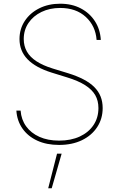

<svg xmlns="http://www.w3.org/2000/svg" viewBox="-20 -758 631 1019"><path d="M293.5 11.2Q227.1 11.2 177.5 -11.7Q127.9 -34.7 99.1 -75.9Q70.3 -117.2 66.9 -170.9H89.4Q92.8 -123.5 118.7 -87.6Q144.5 -51.8 189.2 -31.7Q233.9 -11.7 293.5 -11.7Q356.4 -11.7 403.3 -33.4Q450.2 -55.2 476.3 -94.2Q502.4 -133.3 502.4 -184.6Q502.4 -223.6 485.4 -253.2Q468.3 -282.7 431.9 -305.9Q395.5 -329.1 336.4 -347.2L254.4 -372.6Q168.5 -399.4 126 -443.6Q83.5 -487.8 83.5 -550.8Q83.5 -604.5 111.6 -647Q139.6 -689.5 188.5 -713.9Q237.3 -738.3 299.3 -738.3Q361.8 -738.3 408.9 -713.4Q456.1 -688.5 483.9 -645.3Q511.7 -602.1 515.1 -545.9H492.7Q487.3 -620.1 435.5 -668Q383.8 -715.8 299.3 -715.8Q244.1 -715.8 200.2 -694.6Q156.2 -673.3 131.1 -636Q106 -598.6 106 -550.8Q106 -514.2 122.6 -484.6Q139.2 -455.1 173.3 -432.9Q207.5 -410.6 259.3 -394.5L342.3 -369.1Q389.2 -354.5 423.6 -336.4Q458 -318.4 480.5 -295.9Q502.9 -273.4 513.9 -245.8Q524.9 -218.3 524.9 -184.6Q524.9 -127.9 495.8 -83.5Q466.8 -39.1 414.8 -13.9Q362.8 11.2 293.5 11.2ZM235.8 241.2 282.7 57.6H307.1L254.4 241.2Z"/></svg>

Font: Inter 20pt Thin
Style: Regular
Weight: 250
Version: Version 4.001;git-66647c0bb